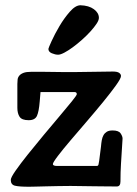

<svg xmlns="http://www.w3.org/2000/svg" viewBox="-20 -708 520 730"><path d="M356 -640Q356 -631 347 -617.5Q338 -604 324 -588.5Q310 -573 292 -557Q274 -541 257 -528.5Q240 -516 225 -508Q210 -500 201 -500Q190 -500 177 -505.5Q164 -511 164 -522Q164 -525 176 -551.5Q188 -578 206 -608.5Q224 -639 245.5 -663.5Q267 -688 286 -688Q318 -687 337 -673Q356 -659 356 -640ZM134 -358 131 -322Q128 -284 120.5 -267.5Q113 -251 89 -251Q63 -251 54.5 -264Q46 -277 46 -298V-389Q46 -398 47 -406Q48 -414 53.5 -420.5Q59 -427 69.5 -431Q80 -435 99 -435Q123 -435 143 -435Q163 -435 182 -434.5Q201 -434 221 -434Q241 -434 265 -434Q297 -434 337 -435Q377 -436 409 -436Q426 -436 433 -431Q440 -426 440 -419Q440 -410 421 -383.5Q402 -357 373 -321.5Q344 -286 310.5 -247Q277 -208 248 -174Q219 -140 200 -115Q181 -90 181 -84Q181 -77 198 -77H348Q353 -77 354.5 -82.5Q356 -88 357 -96L364 -151Q365 -164 367 -175Q369 -186 373.5 -194Q378 -202 386 -207Q394 -212 408 -212Q431 -212 438.5 -201Q446 -190 446 -181L440 -85Q439 -74 438.5 -52.5Q438 -31 438 -18Q438 1 424 1Q389 1 365 0.5Q341 0 322.5 0Q304 0 287 -0.5Q270 -1 248 -1Q226 -1 201.5 -0.5Q177 0 155 0.5Q133 1 115.5 1.5Q98 2 90 2Q52 2 36.5 -2Q21 -6 21 -24Q21 -33 39.5 -59.5Q58 -86 86 -121Q114 -156 146.5 -195Q179 -234 207 -267Q235 -300 253.5 -323Q272 -346 272 -350Q272 -358 263 -358Z"/></svg>

Font: Life Savers ExtraBold
Style: Regular
Weight: 800
Designer: Pablo Impallari, Rodrigo Fuenzalida, Brenda Gallo
Foundry: Pablo Impallari, Rodrigo Fuenzalida, Brenda Gallo
Version: Version 3.001; ttfautohint (v0.95) -l 8 -r 50 -G 200 -x 14 -